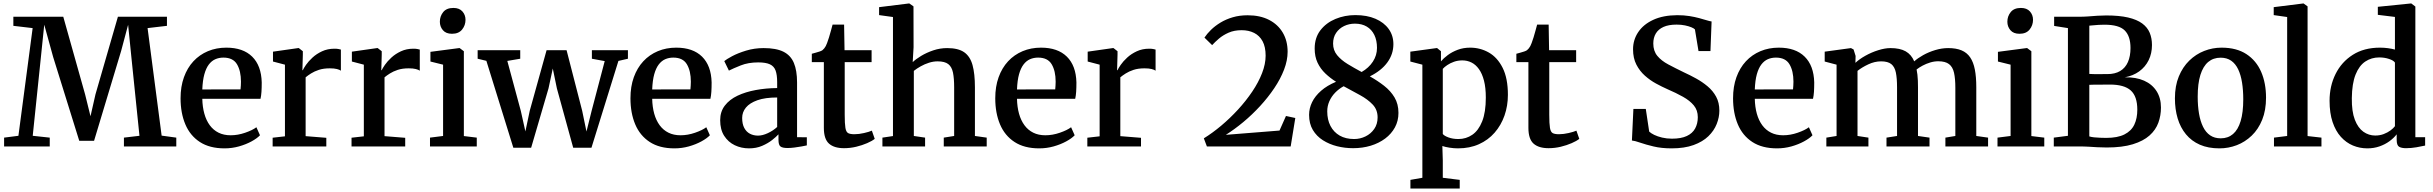

<svg xmlns="http://www.w3.org/2000/svg" viewBox="-20 -839 13937 1100"><path d="M85.5 -61 167 -678 56.5 -691V-743H342.5L467.5 -298.5L498.5 -173L527 -298.5L655.5 -743H936.5V-691L825.5 -678L906 -62L990 -50.5V0H690V-50.5L779 -61L733 -508.5L714 -697L674 -547L519 -32.5H434L284.5 -512.5L233.5 -697.5L214 -508.5L167.5 -61L265 -50.5V0H3.5V-50.5Z M1266.5 11Q1181 11 1125 -25.5Q1069 -62 1041.8 -126.8Q1014.5 -191.5 1014.5 -276Q1014.5 -343 1033.8 -396.5Q1053 -450 1088 -487.8Q1123 -525.5 1171.2 -545.8Q1219.5 -566 1276.5 -566Q1372.5 -566 1424.8 -514.5Q1477 -463 1479.5 -367Q1479.5 -336 1478 -313.2Q1476.5 -290.5 1472.5 -273H1139Q1140 -226 1150.8 -187.5Q1161.5 -149 1182 -121.2Q1202.5 -93.5 1232.2 -78.8Q1262 -64 1301.5 -64Q1342.5 -64 1384.5 -78.5Q1426.5 -93 1449 -110L1469.5 -64Q1452.5 -46 1420.8 -28.8Q1389 -11.5 1349 -0.2Q1309 11 1266.5 11ZM1139 -326.5 1358 -327Q1359 -336.5 1359.8 -348.8Q1360.5 -361 1360.5 -371Q1360.5 -432.5 1337.8 -470.8Q1315 -509 1260 -509Q1235 -509 1213.8 -499.8Q1192.5 -490.5 1176.5 -469.5Q1160.5 -448.5 1150.8 -413.5Q1141 -378.5 1139 -326.5Z M1542 0V-50L1612.5 -58V-468.5L1544 -486.5V-543L1688 -563.5H1692L1715 -545.5V-525L1712.5 -437H1715Q1719.5 -447.5 1733.2 -467.5Q1747 -487.5 1770.2 -509Q1793.5 -530.5 1825.2 -545.2Q1857 -560 1896.5 -560Q1910.5 -560 1919 -558.2Q1927.5 -556.5 1933 -555V-434Q1926 -439.5 1910.2 -443.5Q1894.5 -447.5 1869.5 -447.5Q1833.5 -447.5 1807 -438.8Q1780.5 -430 1762 -418.2Q1743.5 -406.5 1731 -396V-59L1849.5 -49.5V0Z M1994 0V-50L2064.5 -58V-468.5L1996 -486.5V-543L2140 -563.5H2144L2167 -545.5V-525L2164.5 -437H2167Q2171.5 -447.5 2185.2 -467.5Q2199 -487.5 2222.2 -509Q2245.5 -530.5 2277.2 -545.2Q2309 -560 2348.5 -560Q2362.5 -560 2371 -558.2Q2379.5 -556.5 2385 -555V-434Q2378 -439.5 2362.2 -443.5Q2346.5 -447.5 2321.5 -447.5Q2285.5 -447.5 2259 -438.8Q2232.5 -430 2214 -418.2Q2195.5 -406.5 2183 -396V-59L2301.5 -49.5V0Z M2443.5 0V-50.5L2518.5 -60V-468.5L2446 -486.5V-542L2610 -563.5H2613.5L2637.5 -545.5V-59.5L2711.5 -50.5V0ZM2569 -645.5Q2535 -645.5 2517.5 -666Q2500 -686.5 2500 -714.5Q2500 -746 2519.2 -769.8Q2538.5 -793.5 2577 -793.5H2578Q2611.5 -793.5 2629.2 -773.5Q2647 -753.5 2647 -725.5Q2647 -694 2627.5 -669.8Q2608 -645.5 2570 -645.5Z M2716.5 -502.5V-551.5H2960.5V-502.5L2886.5 -490L2964 -203L2990 -86L3015 -204.5L3111.5 -551.5H3226L3315.5 -204L3340 -85.5L3369.5 -204L3444.5 -489L3371 -502.5V-551.5H3577.5V-502.5L3523 -490L3368.5 7.5H3264L3170.5 -332.5L3147 -446.5L3122.5 -332.5L3023 7.5H2921L2766.5 -490.5Z M3844 11Q3758.5 11 3702.5 -25.5Q3646.5 -62 3619.2 -126.8Q3592 -191.5 3592 -276Q3592 -343 3611.2 -396.5Q3630.5 -450 3665.5 -487.8Q3700.5 -525.5 3748.8 -545.8Q3797 -566 3854 -566Q3950 -566 4002.2 -514.5Q4054.5 -463 4057 -367Q4057 -336 4055.5 -313.2Q4054 -290.5 4050 -273H3716.5Q3717.5 -226 3728.2 -187.5Q3739 -149 3759.5 -121.2Q3780 -93.5 3809.8 -78.8Q3839.5 -64 3879 -64Q3920 -64 3962 -78.5Q4004 -93 4026.5 -110L4047 -64Q4030 -46 3998.2 -28.8Q3966.5 -11.5 3926.5 -0.2Q3886.5 11 3844 11ZM3716.5 -326.5 3935.5 -327Q3936.5 -336.5 3937.2 -348.8Q3938 -361 3938 -371Q3938 -432.5 3915.2 -470.8Q3892.5 -509 3837.5 -509Q3812.5 -509 3791.2 -499.8Q3770 -490.5 3754 -469.5Q3738 -448.5 3728.2 -413.5Q3718.5 -378.5 3716.5 -326.5Z M4271.5 11Q4227 11 4189.5 -7Q4152 -25 4129 -60.8Q4106 -96.5 4106 -150.5Q4106 -199.5 4132.8 -234.2Q4159.5 -269 4205.5 -290.8Q4251.5 -312.5 4310 -323.2Q4368.5 -334 4432.5 -334.5V-368Q4432.5 -410 4423.5 -434.8Q4414.5 -459.5 4391 -470.5Q4367.5 -481.5 4324 -481.5Q4267 -481.5 4223.8 -464.2Q4180.5 -447 4156 -434.5L4129.5 -489Q4141 -499 4174 -516.8Q4207 -534.5 4254.5 -549Q4302 -563.5 4355 -563.5Q4426.5 -563.5 4468.2 -542.8Q4510 -522 4528.2 -478.5Q4546.5 -435 4546.5 -366.5V-53L4602.5 -52.5V-6Q4591.5 -3.5 4572.2 0Q4553 3.5 4531.5 6.2Q4510 9 4492 9Q4463 9 4451.5 0.2Q4440 -8.5 4440 -38.5V-69.5Q4427.5 -55.5 4403.8 -36.8Q4380 -18 4346.5 -3.5Q4313 11 4271.5 11ZM4323 -62Q4348.5 -62 4379 -76.2Q4409.5 -90.5 4432.5 -111.5V-280.5Q4364 -280.5 4319.5 -264.8Q4275 -249 4253.5 -222.8Q4232 -196.5 4232 -163.5Q4232 -128.5 4244 -106Q4256 -83.5 4276.5 -72.8Q4297 -62 4323 -62Z M4815.5 10Q4759 10 4729.5 -16.2Q4700 -42.5 4700 -106.5V-483H4631V-531Q4641.5 -534 4653.5 -537.2Q4665.5 -540.5 4676 -544Q4686.5 -547.5 4692 -551.5Q4698 -556.5 4702.5 -562.2Q4707 -568 4711 -575.2Q4715 -582.5 4718.5 -592.5Q4723.5 -605 4729.5 -624.8Q4735.5 -644.5 4741 -664.8Q4746.5 -685 4750 -698H4816L4818.5 -551.5H4973.5V-483H4819.5V-182Q4819.5 -130 4823.5 -106.2Q4827.5 -82.5 4839.5 -76.2Q4851.5 -70 4875 -70Q4901 -70 4930.2 -76.8Q4959.5 -83.5 4975 -90.5L4991.5 -43.5Q4976 -31 4947.8 -18.8Q4919.5 -6.5 4885.2 1.8Q4851 10 4815.5 10Z M5096 -59.5V-741.5L5016.5 -752.5V-798L5186 -819H5190L5213.5 -802.5L5214 -568.5L5209 -483Q5226.5 -500 5257.5 -518.8Q5288.5 -537.5 5327 -550.5Q5365.5 -563.5 5406.5 -563.5Q5469.5 -563.5 5503.8 -539.8Q5538 -516 5551.8 -466.2Q5565.5 -416.5 5565.5 -338.5V-60L5633 -50.5V0H5387V-50.5L5446.5 -60V-338.5Q5446.5 -390 5439.8 -423Q5433 -456 5412.8 -471.8Q5392.5 -487.5 5352 -487.5Q5327 -487.5 5302 -479.5Q5277 -471.5 5254.8 -459Q5232.5 -446.5 5215.5 -433V-60L5280 -50.5V0H5035.5V-50.5Z M5934 11Q5848.5 11 5792.5 -25.5Q5736.5 -62 5709.2 -126.8Q5682 -191.5 5682 -276Q5682 -343 5701.2 -396.5Q5720.5 -450 5755.5 -487.8Q5790.5 -525.5 5838.8 -545.8Q5887 -566 5944 -566Q6040 -566 6092.2 -514.5Q6144.5 -463 6147 -367Q6147 -336 6145.5 -313.2Q6144 -290.5 6140 -273H5806.5Q5807.5 -226 5818.2 -187.5Q5829 -149 5849.5 -121.2Q5870 -93.5 5899.8 -78.8Q5929.5 -64 5969 -64Q6010 -64 6052 -78.5Q6094 -93 6116.5 -110L6137 -64Q6120 -46 6088.2 -28.8Q6056.5 -11.5 6016.5 -0.2Q5976.5 11 5934 11ZM5806.5 -326.5 6025.5 -327Q6026.5 -336.5 6027.2 -348.8Q6028 -361 6028 -371Q6028 -432.5 6005.2 -470.8Q5982.5 -509 5927.5 -509Q5902.5 -509 5881.2 -499.8Q5860 -490.5 5844 -469.5Q5828 -448.5 5818.2 -413.5Q5808.5 -378.5 5806.5 -326.5Z M6209.5 0V-50L6280 -58V-468.5L6211.5 -486.5V-543L6355.5 -563.5H6359.5L6382.5 -545.5V-525L6380 -437H6382.5Q6387 -447.5 6400.8 -467.5Q6414.5 -487.5 6437.8 -509Q6461 -530.5 6492.8 -545.2Q6524.5 -560 6564 -560Q6578 -560 6586.5 -558.2Q6595 -556.5 6600.5 -555V-434Q6593.5 -439.5 6577.8 -443.5Q6562 -447.5 6537 -447.5Q6501 -447.5 6474.5 -438.8Q6448 -430 6429.5 -418.2Q6411 -406.5 6398.5 -396V-59L6517 -49.5V0Z M6877 -46.5Q6926.5 -77 6976.8 -119.2Q7027 -161.5 7072.8 -211.2Q7118.5 -261 7154.2 -314Q7190 -367 7210.5 -419.8Q7231 -472.5 7231 -520Q7231 -570.5 7213.5 -602.8Q7196 -635 7165 -650.5Q7134 -666 7093.5 -666Q7051 -666 7018.8 -651.8Q6986.5 -637.5 6963.5 -617.8Q6940.5 -598 6924.5 -580.5L6880.5 -623.5Q6895 -645.5 6918 -668Q6941 -690.5 6972.2 -709.5Q7003.5 -728.5 7042.5 -740Q7081.5 -751.5 7128 -751.5Q7199.5 -751.5 7250.8 -725Q7302 -698.5 7329.5 -651.5Q7357 -604.5 7357 -542.5Q7357 -493 7336.5 -439.8Q7316 -386.5 7280.5 -333.8Q7245 -281 7199.5 -231.5Q7154 -182 7103.5 -140Q7053 -98 7003 -66.5L7310.5 -91L7347.5 -174.5L7401 -163L7374.5 0H6894.5Z M7732 10Q7685 10 7640.2 -1.2Q7595.5 -12.5 7559.2 -35.5Q7523 -58.5 7501.5 -94.5Q7480 -130.5 7480 -181Q7480 -218.5 7497.2 -253.8Q7514.5 -289 7548.8 -319Q7583 -349 7634.5 -370.5Q7601 -391.5 7573 -418.2Q7545 -445 7528.5 -479.8Q7512 -514.5 7512 -561Q7512 -623 7545 -665.8Q7578 -708.5 7631.2 -730.5Q7684.5 -752.5 7745 -752.5Q7811.5 -752.5 7860.2 -731.5Q7909 -710.5 7936 -673Q7963 -635.5 7963 -586Q7963 -529 7928.5 -481.5Q7894 -434 7828 -401.5Q7872.5 -376.5 7909.8 -347.5Q7947 -318.5 7969.5 -280.8Q7992 -243 7992 -192Q7992 -146.5 7971.8 -109.2Q7951.5 -72 7915.8 -45.2Q7880 -18.5 7833 -4.2Q7786 10 7732 10ZM7738 -42.5Q7772.5 -42.5 7803.2 -57.5Q7834 -72.5 7853.2 -100.2Q7872.5 -128 7872.5 -166.5Q7872.5 -210.5 7844.2 -240.2Q7816 -270 7771.5 -294.2Q7727 -318.5 7678 -345Q7650.5 -330 7629.2 -308Q7608 -286 7596 -258.8Q7584 -231.5 7584 -201Q7584 -153 7602.5 -117.5Q7621 -82 7655.2 -62.2Q7689.5 -42.5 7738 -42.5ZM7781 -426.5Q7822 -450 7845.5 -486Q7869 -522 7869 -564.5Q7869 -607.5 7853.8 -638.8Q7838.5 -670 7810.2 -686.8Q7782 -703.5 7742.5 -703.5Q7709 -703.5 7680.5 -689.8Q7652 -676 7634.8 -650.5Q7617.5 -625 7617.5 -589.5Q7617.5 -551 7640.5 -523Q7663.5 -495 7700.8 -472.2Q7738 -449.5 7781 -426.5Z M8060.5 241V191.5L8129 179.5V-468.5L8060 -486.5V-543L8210 -563.5H8213.5L8235.5 -545.5V-487.5Q8250.5 -505.5 8274.8 -523.5Q8299 -541.5 8331.5 -553.8Q8364 -566 8403 -566Q8460.5 -566 8509.8 -538Q8559 -510 8589 -450.2Q8619 -390.5 8619 -295.5Q8619 -232.5 8599.5 -177Q8580 -121.5 8543 -79Q8506 -36.5 8453 -12.8Q8400 11 8333 11Q8309.5 11 8284.2 7Q8259 3 8243.5 -2.5L8246 80V179.5L8343 191.5V241ZM8335.5 -42.5Q8379.5 -42.5 8415 -66.8Q8450.5 -91 8471.5 -143.5Q8492.5 -196 8492.5 -280Q8492.5 -336.5 8482 -377Q8471.5 -417.5 8453 -443.2Q8434.5 -469 8410.2 -481Q8386 -493 8358 -493Q8332 -493 8310.2 -485.2Q8288.5 -477.5 8271.8 -466.2Q8255 -455 8246 -444.5V-71.5Q8253.5 -61 8278.2 -51.8Q8303 -42.5 8335.5 -42.5Z M8852 10Q8795.5 10 8766 -16.2Q8736.5 -42.5 8736.5 -106.5V-483H8667.5V-531Q8678 -534 8690 -537.2Q8702 -540.5 8712.5 -544Q8723 -547.5 8728.5 -551.5Q8734.5 -556.5 8739 -562.2Q8743.5 -568 8747.5 -575.2Q8751.5 -582.5 8755 -592.5Q8760 -605 8766 -624.8Q8772 -644.5 8777.5 -664.8Q8783 -685 8786.5 -698H8852.5L8855 -551.5H9010V-483H8856V-182Q8856 -130 8860 -106.2Q8864 -82.5 8876 -76.2Q8888 -70 8911.5 -70Q8937.5 -70 8966.8 -76.8Q8996 -83.5 9011.5 -90.5L9028 -43.5Q9012.5 -31 8984.2 -18.8Q8956 -6.5 8921.8 1.8Q8887.5 10 8852 10Z M9557 11Q9499 11 9454 0.2Q9409 -10.5 9377.5 -21.5Q9346 -32.5 9329.5 -34L9338 -215H9409L9428.5 -85Q9438.5 -75.5 9457.5 -66.2Q9476.5 -57 9502.5 -50.8Q9528.5 -44.5 9559 -44.5Q9611.5 -44.5 9644 -59.8Q9676.5 -75 9691.8 -103Q9707 -131 9707 -167.5Q9707 -207.5 9684.2 -235Q9661.5 -262.5 9622.2 -284.5Q9583 -306.5 9532 -328.5Q9501.5 -342 9467.5 -360.5Q9433.5 -379 9403.8 -405.5Q9374 -432 9355 -469Q9336 -506 9336 -556.5Q9336 -611 9365.8 -655.2Q9395.5 -699.5 9452 -725.5Q9508.5 -751.5 9589 -752Q9627.5 -752 9658.8 -747Q9690 -742 9714.8 -735.2Q9739.5 -728.5 9757.2 -723Q9775 -717.5 9786 -716L9779.5 -546.5H9711L9690.5 -670.5Q9685 -676.5 9670 -682.8Q9655 -689 9633.5 -693.5Q9612 -698 9585.5 -698Q9540 -698 9510.5 -684.8Q9481 -671.5 9466.5 -647.2Q9452 -623 9452 -590Q9452 -547 9475 -519Q9498 -491 9538 -469.8Q9578 -448.5 9627.5 -424.5Q9661.5 -409 9697 -389.5Q9732.5 -370 9763 -344.5Q9793.5 -319 9812 -285Q9830.5 -251 9830.5 -205Q9830.5 -167 9815.2 -128.5Q9800 -90 9767.5 -58.5Q9735 -27 9682.8 -8Q9630.5 11 9557 11Z M10161 11Q10075.5 11 10019.5 -25.5Q9963.5 -62 9936.2 -126.8Q9909 -191.5 9909 -276Q9909 -343 9928.2 -396.5Q9947.5 -450 9982.5 -487.8Q10017.5 -525.5 10065.8 -545.8Q10114 -566 10171 -566Q10267 -566 10319.2 -514.5Q10371.5 -463 10374 -367Q10374 -336 10372.5 -313.2Q10371 -290.5 10367 -273H10033.5Q10034.5 -226 10045.2 -187.5Q10056 -149 10076.5 -121.2Q10097 -93.5 10126.8 -78.8Q10156.5 -64 10196 -64Q10237 -64 10279 -78.5Q10321 -93 10343.5 -110L10364 -64Q10347 -46 10315.2 -28.8Q10283.5 -11.5 10243.5 -0.2Q10203.5 11 10161 11ZM10033.5 -326.5 10252.5 -327Q10253.5 -336.5 10254.2 -348.8Q10255 -361 10255 -371Q10255 -432.5 10232.2 -470.8Q10209.5 -509 10154.5 -509Q10129.5 -509 10108.2 -499.8Q10087 -490.5 10071 -469.5Q10055 -448.5 10045.2 -413.5Q10035.5 -378.5 10033.5 -326.5Z M10443.5 0V-50.5L10502 -60V-468.5L10434 -486.5V-543L10584.5 -563.5L10599.5 -555.5L10611 -518.5L10610 -479Q10632 -500 10666.8 -519.5Q10701.5 -539 10740.2 -551.2Q10779 -563.5 10811 -563.5Q10865 -563.5 10897.8 -545Q10930.5 -526.5 10947 -487.5Q10966.5 -505.5 10998.2 -523.2Q11030 -541 11067.5 -552.2Q11105 -563.5 11141.5 -563.5Q11187 -563.5 11218 -550.5Q11249 -537.5 11267.5 -510.2Q11286 -483 11294.2 -440.8Q11302.5 -398.5 11302.5 -339.5V-60L11370 -50.5V0H11125.5V-50.5L11182.5 -60V-336Q11182.5 -388 11175 -421.8Q11167.5 -455.5 11146.2 -471.8Q11125 -488 11084.5 -488Q11061.5 -488 11038.5 -481Q11015.5 -474 10995.2 -463.2Q10975 -452.5 10960.5 -441Q10963.5 -427.5 10965.2 -411.2Q10967 -395 10967.8 -377Q10968.5 -359 10968.5 -339V-60L11034.5 -50.5V0H10788V-50.5L10848.5 -60V-338.5Q10848.5 -390.5 10841.8 -423.2Q10835 -456 10815.5 -471.8Q10796 -487.5 10757 -487.5Q10720 -487.5 10683.5 -470.2Q10647 -453 10622 -433V-60L10684.5 -50.5V0Z M11424 0V-50.5L11499 -60V-468.5L11426.5 -486.5V-542L11590.5 -563.5H11594L11618 -545.5V-59.5L11692 -50.5V0ZM11549.5 -645.5Q11515.5 -645.5 11498 -666Q11480.5 -686.5 11480.5 -714.5Q11480.5 -746 11499.8 -769.8Q11519 -793.5 11557.5 -793.5H11558.5Q11592 -793.5 11609.8 -773.5Q11627.5 -753.5 11627.5 -725.5Q11627.5 -694 11608 -669.8Q11588.5 -645.5 11550.5 -645.5Z M11827.5 -61V-678L11748.5 -690.5V-743H11888Q11919 -743 11945.2 -745Q11971.5 -747 11996.2 -748.8Q12021 -750.5 12046.5 -750.5Q12121.5 -750.5 12172 -738.8Q12222.5 -727 12252.8 -704.8Q12283 -682.5 12296 -651.2Q12309 -620 12309 -581Q12309 -533 12290 -494.2Q12271 -455.5 12235.8 -430Q12200.5 -404.5 12153 -396Q12217.5 -397.5 12264 -376.8Q12310.5 -356 12335.5 -316.5Q12360.5 -277 12360.5 -223Q12360.5 -177 12345.5 -135.8Q12330.5 -94.5 12295 -62.8Q12259.5 -31 12199.2 -12.5Q12139 6 12049.5 6Q12019.5 6 11995.8 4.5Q11972 3 11946.8 1.5Q11921.5 0 11887 0H11746.5V-50.5ZM11950 -415.5Q11959.5 -415 11973 -414.5Q11986.5 -414 12001.2 -414.2Q12016 -414.5 12029.8 -414.5Q12043.5 -414.5 12053 -414.5Q12097.5 -414.5 12127 -432.2Q12156.5 -450 12171.2 -483.5Q12186 -517 12186 -564Q12186 -631.5 12153 -664.5Q12120 -697.5 12037 -697.5Q12020.5 -697.5 12003.5 -696.5Q11986.5 -695.5 11972.5 -694Q11958.5 -692.5 11950 -692ZM11950 -57.5Q11960.5 -54 11977.2 -52.2Q11994 -50.5 12012.5 -49.8Q12031 -49 12046.5 -49Q12112 -49 12151.2 -68.8Q12190.5 -88.5 12207.8 -124.8Q12225 -161 12225 -210.5Q12225 -287 12187.5 -320.8Q12150 -354.5 12068 -354.5Q12055.5 -354.5 12039.2 -354.2Q12023 -354 12005.8 -354Q11988.5 -354 11974 -353.8Q11959.5 -353.5 11950 -353Z M12440.5 -275.5Q12440.5 -347 12462.8 -401Q12485 -455 12522.8 -491.8Q12560.5 -528.5 12608.2 -547.2Q12656 -566 12707.5 -566Q12793.5 -566 12850 -529Q12906.5 -492 12934.5 -427.5Q12962.5 -363 12962.5 -279.5Q12962.5 -207.5 12940.5 -153Q12918.5 -98.5 12880.5 -62Q12842.5 -25.5 12794.8 -7.2Q12747 11 12695.5 11Q12631 11 12583.2 -10Q12535.5 -31 12503.8 -69.5Q12472 -108 12456.2 -160.5Q12440.5 -213 12440.5 -275.5ZM12703 -46.5Q12744.5 -46.5 12773.2 -71Q12802 -95.5 12817 -145.2Q12832 -195 12832 -270Q12832 -322.5 12825 -366.2Q12818 -410 12802.8 -442Q12787.5 -474 12762.8 -491.2Q12738 -508.5 12702.5 -508.5Q12660.5 -508.5 12631.2 -484Q12602 -459.5 12586.5 -410Q12571 -360.5 12571 -285Q12571 -232 12578.5 -188.2Q12586 -144.5 12601.5 -112.8Q12617 -81 12642 -63.8Q12667 -46.5 12703 -46.5Z M13083.5 -60V-741.5L13006.5 -752.5V-798L13174.5 -819H13177.5L13200.5 -802.5V-59.5L13280 -50.5V0H13008V-50.5Z M13543 11Q13499.5 11 13460.5 -5.2Q13421.5 -21.5 13391.2 -55Q13361 -88.5 13343.8 -139.8Q13326.5 -191 13326.5 -261.5Q13326.5 -346 13360.8 -415Q13395 -484 13459.5 -525Q13524 -566 13615 -566Q13639 -566 13661 -563Q13683 -560 13701 -555V-742L13603 -754V-800L13790.5 -819H13795L13818 -801.5V-53H13874V-5Q13853.5 -0.5 13824 4.8Q13794.5 10 13764.5 10Q13738.5 10 13724.8 1.8Q13711 -6.5 13711 -38V-69.5Q13695 -48.5 13669.8 -30Q13644.5 -11.5 13612.2 -0.2Q13580 11 13543 11ZM13588 -62.5Q13614.5 -62.5 13636.8 -71Q13659 -79.5 13675.5 -91.8Q13692 -104 13701 -116V-480.5Q13693.5 -492.5 13667.5 -501.2Q13641.5 -510 13611 -510Q13566.5 -510 13531.2 -486.5Q13496 -463 13475.5 -411.8Q13455 -360.5 13454 -277Q13453 -200.5 13471.2 -153.2Q13489.5 -106 13520.2 -84.2Q13551 -62.5 13588 -62.5Z"/></svg>

Font: Merriweather 28pt SemiBold
Style: Regular
Weight: 600
Version: Version 2.100